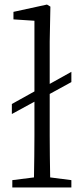

<svg xmlns="http://www.w3.org/2000/svg" viewBox="-20 -822 366 842"><path d="M34 0H293V-32L200 -44C199 -101 198 -171 198 -227V-410L293 -462V-507L198 -454V-640L201 -793L186 -802L39 -770V-737L131 -731V-421L32 -366V-322L131 -376V-227C131 -171 130 -102 129 -44L34 -32Z"/></svg>

Font: Kiri Minchoo Light
Style: Regular
Weight: 300
Designer: Ryoko NISHIZUKA 西塚涼子 (kana & ideographs); Frank Grießhammer (Latin, Greek & Cyrillic);
akenotsuki.com/eyeben/fonts/ (U+
Foundry: Adobe
akenotsuki.com/eyeben/fonts/
Version: Version 4.002;hotconv 1.0.119;makeotfexe 2.5.65604